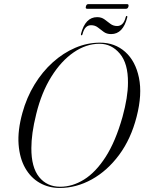

<svg xmlns="http://www.w3.org/2000/svg" viewBox="-20 -922 715 952"><path d="M476 -710.5Q549.5 -710.5 600.8 -664.8Q652 -619 669 -536.5Q686 -454 657.5 -343.5Q629.5 -233.5 570.8 -154.2Q512 -75 435.2 -32.5Q358.5 10 276 10Q221.5 10 177 -15.2Q132.5 -40.5 105 -88.8Q77.5 -137 72.2 -206Q67 -275 91 -362Q112 -438.5 151 -502.5Q190 -566.5 241.8 -613Q293.5 -659.5 353.2 -685Q413 -710.5 476 -710.5ZM279 4Q339 4 396.8 -31.8Q454.5 -67.5 503.8 -144Q553 -220.5 587.5 -342.5Q614.5 -441 614.5 -511.5Q615.5 -607 574.2 -656Q533 -705 473.5 -705Q407.5 -705 345.5 -662.5Q283.5 -620 234.8 -542Q186 -464 160 -358Q147 -306 141.2 -264Q135.5 -222 135.5 -188Q135 -92.5 174 -44.2Q213 4 279 4ZM531 -753Q509 -753 494.2 -764Q479.5 -775 465.2 -786Q451 -797 431.5 -797Q400.5 -797 389.5 -754Q388 -747 384.5 -747Q380 -747 381.5 -754Q403 -837 461.5 -837Q483 -837 498 -826Q513 -815 527.2 -804Q541.5 -793 561 -793Q592 -793 603 -836Q604.5 -843 608.5 -843Q612.5 -843 611 -836Q590 -753 531 -753ZM406 -890Q408.5 -901.5 417.5 -901.5H610.5Q619.5 -901.5 617 -890Q614 -878.5 605 -878.5H412Q402.5 -878.5 406 -890Z"/></svg>

Font: Fraunces 144pt S000 Light
Style: Italic
Weight: 300
Italic angle: -16°
Version: Version 1.000; ttfautohint (v1.8.3)